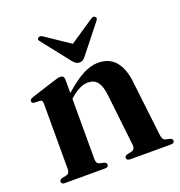

<svg xmlns="http://www.w3.org/2000/svg" viewBox="-123 -779 831 884"><g transform="rotate(-20 292.0 -337.0)"><path d="M211 -447V-381Q264 -428 303.2 -448.2Q342.5 -468.5 377.5 -468.5Q432 -468.5 462.2 -433Q492.5 -397.5 500 -332.5L532 -58.5Q535 -34.5 549.5 -30.5L570 -26Q582.5 -22 582.5 -13Q582.5 0 565.5 0H366Q348.5 0 348.5 -13.5Q348.5 -22 360 -26L383 -31Q401.5 -36 399 -58.5L370 -315.5Q365 -358 349.2 -378.5Q333.5 -399 302.5 -399Q264 -399 217 -358L211 -352.5V-56.5Q211 -35.5 226.5 -31L248.5 -26Q259.5 -22.5 259.5 -13.5Q259.5 0 242.5 0H45.5Q29 0 29 -13Q29 -22 41.5 -26L65 -31Q80 -35.5 80 -56V-378.5Q80 -393.5 68 -395L39 -396Q27.5 -398 27.5 -407.5Q27.5 -416.5 42 -422L158 -459Q181 -467 191.5 -467Q211 -467 211 -447ZM330.5 -517Q323 -508 316.2 -503.2Q309.5 -498.5 299.5 -498.5Q289.5 -498.5 282.5 -503.2Q275.5 -508 268 -517L161.5 -652Q151 -664 159.5 -671Q169 -678 182 -669L299.5 -590L417 -669Q430.5 -678.5 439 -671Q447.5 -664 437.5 -652Z"/></g></svg>

Font: Fraunces 72pt S000 SemiBold
Style: Regular
Weight: 600
Version: Version 1.000; ttfautohint (v1.8.3)